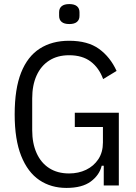

<svg xmlns="http://www.w3.org/2000/svg" viewBox="-20 -910 667 942"><path d="M489 0V-97H479Q468 -51 425.5 -19.5Q383 12 306 12Q230 12 173 -26.5Q116 -65 84 -145Q52 -225 52 -349Q52 -474 83.5 -553.5Q115 -633 175 -671.5Q235 -710 319 -710Q411 -710 466 -670Q521 -630 552 -562L486 -522Q466 -577 425 -608Q384 -639 319 -639Q262 -639 221.5 -613Q181 -587 159.5 -539.5Q138 -492 138 -427V-271Q138 -207 159.5 -159Q181 -111 221.5 -85Q262 -59 319 -59Q365 -59 402.5 -77Q440 -95 462.5 -129Q485 -163 485 -211V-287H347V-357H563V0ZM320 -792Q295 -792 282.5 -802.5Q270 -813 270 -832V-850Q270 -869 282.5 -879.5Q295 -890 320 -890Q345 -890 357.5 -879.5Q370 -869 370 -850V-832Q370 -813 357.5 -802.5Q345 -792 320 -792Z"/></svg>

Font: IBM Plex Sans Condensed
Style: Regular
Weight: 400
Width: 3
Designer: Mike Abbink, Paul van der Laan, Pieter van Rosmalen
Foundry: Bold Monday
Version: Version 3.201